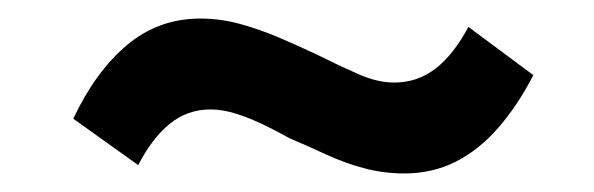

<svg xmlns="http://www.w3.org/2000/svg" viewBox="-20 -391 640 207"><path d="M416 -204Q394 -204 373 -209.5Q352 -215 331.5 -224.5Q311 -234 292 -242Q276 -251 261 -258Q246 -265 232.5 -269Q219 -273 207 -273Q182 -273 163 -257.5Q144 -242 129 -213L59 -263Q83 -314 117 -342.5Q151 -371 196 -371Q218 -371 239.5 -365Q261 -359 282 -350Q303 -341 322 -332Q346 -320 366.5 -311Q387 -302 405 -302Q430 -302 449.5 -317Q469 -332 485 -362L555 -310Q538 -277 517 -253Q496 -229 471 -216.5Q446 -204 416 -204Z"/></svg>

Font: Nunito Sans 12pt ExtraLight ExtraBold
Style: Italic
Weight: 800
Italic angle: -9°
Version: Version 3.101;gftools[0.9.27]